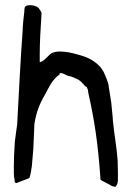

<svg xmlns="http://www.w3.org/2000/svg" viewBox="-20 -722 517 749"><path d="M34 -74C34 -49 33 -38 37 -20V-18C37 -10 40 -8 44 -8C46 -8 49 -9 52 -11C71 -18 85 -23 95 -28C97 -34 99 -45 101 -52C101 -58 105 -74 105 -81V-82C110 -135 111 -150 113 -210L114 -237C121 -284 135 -318 155 -352C171 -381 182 -410 213 -432V-437H218C225 -437 238 -429 246 -426C261 -424 273 -417 284 -412C297 -405 302 -397 312 -386L319 -382V-381C322 -375 324 -370 324 -362C349 -251 362 -162 371 -37L372 -21C379 -15 401 -6 412 1C415 4 420 5 430 7C436 2 440 -9 440 -20V-48L439 -96C436 -142 424 -210 421 -246C420 -251 420 -258 420 -260L414 -322L404 -385V-386C404 -397 389 -432 384 -442C367 -474 333 -495 295 -506C262 -516 201 -532 175 -510C154 -490 151 -484 135 -479V-511C135 -556 138 -606 142 -669C142 -676 139 -679 136 -682V-683L135 -684C130 -698 105 -704 88 -701C80 -699 76 -697 75 -684V-678C72 -653 69 -627 68 -597C60 -492 55 -381 49 -275L47 -238V-237C44 -214 41 -191 38 -171C35 -130 34 -97 34 -74ZM38 -173V-174ZM75 -684ZM142 -669ZM414 -320V-321Z"/></svg>

Font: Vapor
Style: Lit
Weight: 300
Foundry: Cannot Into Space Fonts
Version: Version 0.179